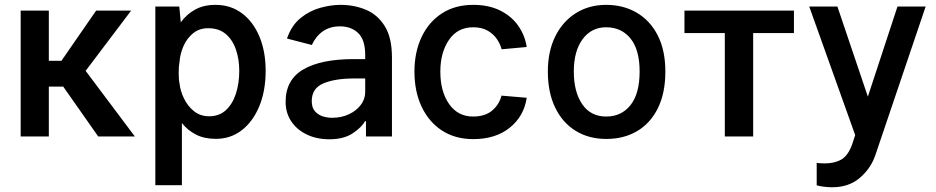

<svg xmlns="http://www.w3.org/2000/svg" viewBox="-20 -573 3930 806"><path d="M392.4 0 245.4 -209.5H185V0H66.8V-528.4H185V-317.8H237.9L383.5 -528.4H530.5L339.5 -275.6L546.2 0Z M632.1 204.5V-545.5H732.6L739 -479.4Q763.5 -513.1 799.2 -532.8Q834.9 -552.6 884.6 -552.6Q948.5 -552.6 995.7 -517.2Q1043 -481.9 1069.1 -419.4Q1095.2 -356.9 1095.2 -275.6Q1095.2 -192.5 1068.9 -128Q1042.6 -63.6 995.6 -26.8Q948.5 9.9 886 9.9Q838.1 9.9 803.1 -7.8Q768.1 -25.6 743.6 -56.5V204.5ZM984.4 -275.6Q984.4 -323.5 970.7 -364.2Q957 -404.8 928.3 -429.7Q899.5 -454.5 854 -454.5Q816.4 -454.5 790.3 -433.1Q764.2 -411.6 750.2 -379.3Q736.2 -346.9 733.7 -314.3Q730.1 -295.1 730.1 -267.2Q730.1 -239.3 733.7 -222.3Q736.9 -191.8 752.1 -160Q767.4 -128.2 794 -106.5Q820.7 -84.9 858.3 -84.9Q900.2 -84.9 928.3 -110.6Q956.3 -136.4 970.3 -179.7Q984.4 -223 984.4 -275.6Z M1516.3 0V-64.3H1512.1Q1499.3 -39.4 1461.3 -13.8Q1423.3 11.7 1362.6 11.7Q1310 11.7 1268.5 -8Q1226.9 -27.7 1202.9 -63.2Q1179 -98.7 1179 -145.6Q1179 -237.9 1253 -281.4Q1327.1 -324.9 1465.2 -324.9H1513.1V-342Q1513.1 -406.2 1483.5 -434.3Q1453.8 -462.4 1407.3 -462.4Q1365.1 -462.4 1335.4 -441.6Q1305.8 -420.8 1289.1 -384.2L1184.7 -411.2Q1203.8 -466.6 1241.8 -497.3Q1279.8 -528.1 1324.8 -540.3Q1369.7 -552.6 1409.4 -552.6Q1467 -552.6 1516.2 -532Q1565.3 -511.4 1595.3 -463.1Q1625.4 -414.8 1625.4 -331.3V0ZM1513.1 -243.6H1465.9Q1386.7 -243.6 1337.7 -223Q1288.7 -202.4 1288.7 -148.4Q1288.7 -121.1 1302.2 -105.8Q1315.7 -90.6 1335.2 -84.5Q1354.8 -78.5 1373.6 -78.5Q1413.7 -78.5 1445.3 -93.6Q1476.9 -108.7 1495 -133.2Q1513.1 -157.7 1513.1 -186.8Z M2191.1 -375.7 2085.9 -366.1Q2080.6 -386.7 2066.6 -408Q2052.6 -429.3 2027.9 -443.9Q2003.2 -458.5 1966.3 -458.5Q1900.9 -458.5 1864.7 -405.5Q1828.5 -352.6 1828.5 -272.4Q1828.5 -188.6 1865.4 -136.2Q1902.3 -83.8 1965.9 -83.8Q2016.7 -83.8 2046.3 -109.2Q2076 -134.6 2085.2 -171.5L2191.1 -162.6Q2180 -85.9 2120.6 -37.5Q2061.1 11 1967 11Q1890.6 11 1835.2 -25.2Q1779.8 -61.4 1749.8 -125.4Q1719.8 -189.3 1719.8 -272.4Q1719.8 -353.7 1749.5 -416.9Q1779.1 -480.1 1834.3 -516.3Q1889.6 -552.6 1966.3 -552.6Q2032 -552.6 2079.7 -528.8Q2127.5 -505 2155.5 -464.8Q2183.6 -424.7 2191.1 -375.7Z M2525.2 10.3Q2452.1 10.3 2396.8 -23.6Q2341.6 -57.5 2310.7 -121.1Q2279.8 -184.7 2279.8 -272.7Q2279.8 -357.6 2311.1 -420.5Q2342.3 -483.3 2397.5 -517.9Q2452.8 -552.6 2524.5 -552.6Q2597.3 -552.6 2653.4 -519.5Q2709.5 -486.5 2741.3 -424Q2773.1 -361.5 2773.1 -272.7Q2773.1 -182.2 2741.8 -119Q2710.6 -55.8 2654.8 -22.7Q2599.1 10.3 2525.2 10.3ZM2524.5 -83.8Q2589.1 -83.8 2627.1 -132.1Q2665.1 -180.4 2665.1 -272.7Q2665.1 -364 2627 -411.2Q2588.8 -458.5 2524.5 -458.5Q2462.7 -458.5 2425.8 -408.6Q2388.8 -358.7 2388.8 -272.7Q2388.8 -187.1 2424.2 -135.5Q2459.5 -83.8 2524.5 -83.8Z M3312.9 -528.4V-434.3H3141.7V0H3022.7V-434.3H2853.3V-528.4Z M3556.8 34.4 3570 -6 3377.1 -545.5H3495.4L3623.2 -167.3L3747.5 -545.5H3865.8L3654.1 79.9Q3634.9 134.9 3589 174Q3543 213.1 3473.4 213.1Q3458.5 213.1 3439.5 210.9Q3420.5 208.8 3408.4 204.9V110.8Q3412.6 111.5 3420.8 112.2Q3429 112.9 3442.5 112.9Q3482.6 112.9 3510.8 97.3Q3539.1 81.7 3556.8 34.4Z"/></svg>

Font: Interface Medium
Style: Regular
Weight: 500
Designer: Rasmus Andersson
Foundry: rsms
Version: Version 1.8